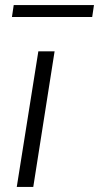

<svg xmlns="http://www.w3.org/2000/svg" viewBox="-20 -736 390 756"><path d="M111 0H46L131 -534H195ZM27 -669 34 -716H350L343 -669Z"/></svg>

Font: Georama Expanded Light
Style: Italic
Weight: 300
Width: 7
Italic angle: -9°
Designer: Jean-Baptiste Levee
Foundry: Production Type
Version: Version 1.000